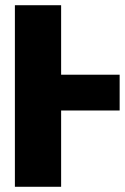

<svg xmlns="http://www.w3.org/2000/svg" viewBox="-20 -715 478 735"><path d="M438 -292H214V0H37V-695H214V-429H438Z"/></svg>

Font: Fira Sans Extra Condensed ExtraBold
Style: Regular
Weight: 800
Width: 1
Designer: Carrois Corporate & Edenspiekermann AG
Foundry: Carrois Corporate GbR & Edenspiekermann AG
Version: Version 4.203